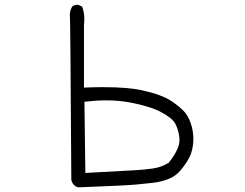

<svg xmlns="http://www.w3.org/2000/svg" viewBox="-20 -782 1040 815"><path d="M428.7 -356Q482.4 -356 528.3 -347.7Q617.2 -331.1 663.6 -306.2Q711.4 -280.8 723.9 -257.3Q736.3 -233.9 740.7 -204.1Q741.7 -196.8 741.7 -192.4Q741.7 -188 741.7 -185.3Q741.7 -182.6 741.2 -178.5Q740.7 -174.3 740 -170.4Q739.3 -166.5 737.8 -162.6Q735.8 -154.3 731.9 -147Q720.2 -121.6 696.3 -91.3Q666 -72.3 629.9 -66.9Q595.7 -62 556.9 -59.6Q518.1 -57.1 342.3 -47.9L338.4 -350.1Q388.7 -356 428.7 -356ZM800.8 -191.9Q800.8 -216.3 794.9 -241.2Q785.2 -278.3 767.6 -301.8Q749 -324.7 708.5 -352.5Q667.5 -379.9 586.4 -397.9Q524.9 -412.1 417 -412.1Q383.3 -412.1 336.4 -410.2V-678.2Q337.9 -690.4 337.9 -701.7Q337.9 -729.5 328.6 -753.9L313 -761.2Q311 -761.7 309.6 -761.7Q295.9 -761.7 286.6 -754.4Q276.4 -737.8 276.4 -716.3Q276.4 -712.9 276.9 -709.5Q278.8 -680.2 282.7 -20Q284.7 -6.3 294.4 3.4Q302.7 11.7 314 13.2Q515.1 5.4 556.4 1.5Q597.7 -2.4 631.3 -6.3Q665 -10.3 695.8 -22.5Q725.6 -34.2 746.1 -58.6Q766.6 -83 780.8 -107.9Q794.9 -132.8 799.3 -168Q800.8 -179.7 800.8 -191.9Z"/></svg>

Font: NaikaiFont
Style: Light
Weight: 300
Version: Version 1.89